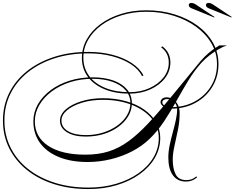

<svg xmlns="http://www.w3.org/2000/svg" viewBox="-94 -1028 1596 1306"><path d="M1071 -289Q1036 -289 1017 -303.5Q998 -318 998 -333Q998 -347 1009.5 -356.5Q1021 -366 1040 -366Q1059 -366 1079 -355Q1099 -344 1113.5 -320Q1128 -296 1128 -258Q1128 -203 1116.5 -146Q1105 -89 1093 -36.5Q1081 16 1081 58Q1081 119 1101 158Q1121 197 1173 197Q1194 197 1210 191Q1226 185 1241 172L1247 178Q1230 193 1211.5 200Q1193 207 1171 207Q1113 207 1082 164Q1051 121 1051 44Q1051 4 1060 -39.5Q1069 -83 1081 -126.5Q1093 -170 1102 -211Q1111 -252 1111 -286Q1111 -314 1091 -334Q1071 -354 1042 -354Q1028 -354 1019 -348Q1010 -342 1010 -331Q1010 -318 1028 -308.5Q1046 -299 1071 -299Q1160 -299 1230.5 -337.5Q1301 -376 1341.5 -442Q1382 -508 1382 -592Q1382 -667 1345 -731.5Q1308 -796 1242 -844.5Q1176 -893 1089 -920.5Q1002 -948 901 -948Q811 -948 733 -924Q655 -900 597 -857.5Q539 -815 506 -758Q473 -701 473 -635Q473 -565 512 -512Q551 -459 622 -430Q693 -401 787 -401Q861 -401 921.5 -428Q982 -455 1018 -500.5Q1054 -546 1054 -602Q1054 -668 1002 -706L1010 -713Q1065 -672 1065 -603Q1065 -544 1028 -496Q991 -448 927.5 -419.5Q864 -391 786 -391Q689 -391 616 -421.5Q543 -452 503 -506.5Q463 -561 463 -634Q463 -702 496.5 -761Q530 -820 589.5 -864Q649 -908 728.5 -933Q808 -958 901 -958Q1005 -958 1094.5 -930Q1184 -902 1251 -852.5Q1318 -803 1355 -736.5Q1392 -670 1392 -592Q1392 -506 1350 -437Q1308 -368 1235.5 -328.5Q1163 -289 1071 -289ZM1269 -611Q1297 -644 1330 -671.5Q1363 -699 1398 -719H1450Q1426 -712 1394.5 -694Q1363 -676 1332.5 -652.5Q1302 -629 1278 -603Q1229 -549 1187.5 -481Q1146 -413 1106 -341Q1066 -269 1022 -202.5Q978 -136 924 -84Q874 -35 806 0.5Q738 36 660 55Q582 74 502 74Q389 74 306 40Q223 6 178 -56Q133 -118 133 -203Q133 -265 164 -319Q195 -373 250.5 -414.5Q306 -456 379 -479Q452 -502 535 -502Q617 -502 677 -480.5Q737 -459 770 -419.5Q803 -380 803 -326Q803 -279 778.5 -238Q754 -197 711 -165.5Q668 -134 611.5 -116.5Q555 -99 490 -99Q409 -99 361.5 -128.5Q314 -158 314 -207Q314 -250 354 -284.5Q394 -319 460.5 -339.5Q527 -360 606 -360Q690 -360 761.5 -340Q833 -320 885.5 -283.5Q938 -247 967 -197.5Q996 -148 996 -90Q996 -17 959 46.5Q922 110 855 157.5Q788 205 699.5 231.5Q611 258 507 258Q379 258 272.5 224Q166 190 88.5 127.5Q11 65 -31.5 -20Q-74 -105 -74 -208Q-74 -310 -31.5 -395.5Q11 -481 89 -543.5Q167 -606 273.5 -640.5Q380 -675 507 -675Q596 -675 672 -655Q748 -635 803 -598.5Q858 -562 882 -514L872 -511Q849 -557 796 -591.5Q743 -626 669 -645.5Q595 -665 507 -665Q382 -665 277.5 -631.5Q173 -598 96.5 -537Q20 -476 -22 -392.5Q-64 -309 -64 -208Q-64 -108 -22 -24Q20 60 96 120.5Q172 181 276.5 214.5Q381 248 507 248Q608 248 695 222.5Q782 197 847.5 151Q913 105 949.5 43.5Q986 -18 986 -90Q986 -165 936.5 -223.5Q887 -282 801 -315.5Q715 -349 605 -349Q528 -349 464 -329.5Q400 -310 362 -278Q324 -246 324 -208Q324 -162 369 -135.5Q414 -109 490 -109Q552 -109 606.5 -126Q661 -143 703 -173Q745 -203 769 -242.5Q793 -282 793 -326Q793 -376 761 -413.5Q729 -451 671 -471.5Q613 -492 535 -492Q455 -492 384 -469.5Q313 -447 259 -407Q205 -367 174 -314.5Q143 -262 143 -203Q143 -96 234 -36Q325 24 487 24Q575 24 645 2Q715 -20 779.5 -67Q844 -114 914 -188.5Q984 -263 1069.5 -368Q1155 -473 1269 -611ZM1480 -909 1325 -972Q1307 -980 1307 -993Q1307 -1008 1326 -1008Q1338 -1008 1351 -1000L1482 -913ZM1363 -909 1208 -972Q1190 -980 1190 -993Q1190 -1008 1209 -1008Q1221 -1008 1234 -1000L1365 -913Z"/></svg>

Font: Ballet 24pt
Style: Regular
Weight: 400
Designer: Maximiliano R. Sproviero
Foundry: Omnibus-Type
Version: Version 1.100